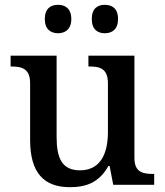

<svg xmlns="http://www.w3.org/2000/svg" viewBox="-20 -767 684 797"><path d="M415 -629C445 -629 470 -645 470 -688C470 -732 445 -747 415 -747C385 -747 361 -732 361 -688C361 -645 385 -629 415 -629ZM221 -629C250 -629 276 -645 276 -688C276 -732 250 -747 221 -747C191 -747 166 -732 166 -688C166 -645 191 -629 221 -629ZM270 10C336 10 391 -8 430 -78H435L450 0H620V-45H616C573 -45 538 -52 538 -111V-536H347V-491H351C394 -491 428 -483 428 -421V-219C428 -123 393 -60 312 -60C237 -60 215 -111 215 -198V-536H24V-491H27C72 -491 105 -481 105 -422V-186C105 -50 162 10 270 10Z"/></svg>

Font: Noto Serif Telugu Medium
Style: Regular
Weight: 500
Designer: Jelle Bosma - Monotype Design Team
Foundry: Monotype Imaging Inc.
Version: Version 2.005